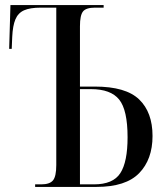

<svg xmlns="http://www.w3.org/2000/svg" viewBox="-20 -734 648 754"><path d="M118 0V-10H142Q175 -10 188 -25.5Q201 -41 201 -86V-704H140Q98 -704 74.5 -693.5Q51 -683 40.5 -658Q30 -633 28 -589L26 -542H16L21 -714H387V-704H353Q318 -704 306 -689Q294 -674 294 -631V-394H353Q474 -394 526.5 -343.5Q579 -293 579 -200Q579 -108 526.5 -54Q474 0 359 0ZM349 -10Q424 -10 452.5 -54Q481 -98 481 -195Q481 -302 448 -343Q415 -384 337 -384H294V-10Z"/></svg>

Font: Noto Serif Display Condensed
Style: Regular
Weight: 400
Width: 3
Designer: Monotype Design Team
Foundry: Monotype Imaging Inc.
Version: Version 2.009